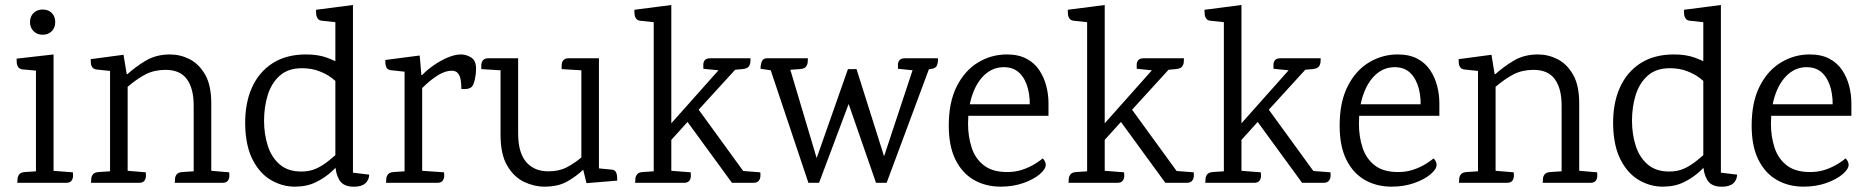

<svg xmlns="http://www.w3.org/2000/svg" viewBox="-20 -718 7321 754"><path d="M147.4 -581.6Q125.8 -581.6 111.8 -595.6Q97.8 -609.6 97.8 -631.1Q97.8 -653.4 111.8 -667Q125.8 -680.6 147.4 -680.6Q169.9 -680.6 183.4 -667Q196.9 -653.4 196.9 -631.1Q196.9 -609.6 183.4 -595.6Q169.9 -581.6 147.4 -581.6ZM190.3 -504.2V0H121.2V-440.7L68.8 -445.5Q56.9 -446.7 51.7 -454.4Q46.4 -462.2 45.8 -472Q45.2 -481.7 45.2 -487.7ZM187.1 -47.3 266 -41.3Q267 -36.3 266.8 -26.2Q266.6 -16.2 260.7 -8.1Q254.7 0 238.4 0H47.8Q48.8 -5 48.9 -14.6Q49 -24.2 55.2 -32.8Q61.5 -41.5 79.2 -42.5L121.2 -45.3Z M809.7 -47.3 879.9 -41.3Q880.9 -36.3 880.7 -26.2Q880.5 -16.2 874.6 -8.1Q868.6 0 852.3 0H666.1Q667.1 -5 667.2 -14.6Q667.3 -24.2 673.5 -32.8Q679.7 -41.5 697.4 -42.5L740.6 -45.3V-303.9Q740.6 -370.5 713.9 -407.1Q687.1 -443.7 630.3 -443.7Q586.7 -443.7 552.9 -426.6Q519.1 -409.4 481.3 -377.2V-47.3L552.3 -41.3Q553.3 -36.3 553.1 -26.2Q552.9 -16.2 546.9 -8.1Q541 0 524.7 0H337.2Q338.2 -5 338.3 -14.6Q338.4 -24.2 344.7 -32.8Q350.9 -41.5 368.6 -42.5L412.2 -45.3V-439.4L359.8 -445Q347.9 -446.2 342.7 -453.6Q337.4 -460.9 336.8 -470.3Q336.2 -479.7 336.2 -485.7L465.1 -502.9L477.6 -426.9H480.6Q509.6 -453.7 551.1 -479Q592.7 -504.2 647.8 -504.2Q687.5 -504.2 724.4 -485.7Q761.2 -467.2 785.5 -425.1Q809.7 -383.1 809.7 -311.6Z M1366.1 -698.4V-39.8L1429.9 -32.2Q1429.1 -10.6 1414.3 2.3Q1399.5 15.2 1369.4 15.2Q1328 15.2 1312.5 -11.3Q1297 -37.7 1297 -73.5V-630.9L1244.6 -636.5Q1232.7 -637.7 1227.5 -645.5Q1222.2 -653.3 1221.6 -663.4Q1221 -673.6 1221 -679.6ZM1331.8 -460.2 1305.6 -391Q1299.7 -399.3 1280.8 -413.4Q1261.9 -427.5 1232.6 -438.8Q1203.3 -450.1 1165.6 -450.1Q1111.5 -450.1 1078.7 -420.9Q1045.9 -391.7 1031.4 -344.7Q1017 -297.8 1017 -244.1Q1017 -191.3 1031.6 -145.6Q1046.2 -100 1078.5 -72.2Q1110.8 -44.4 1163.3 -44.4Q1194.8 -44.4 1219.5 -55Q1244.3 -65.7 1268.4 -84.9Q1292.5 -104.1 1321.1 -128.4L1328.9 -92.2Q1310.8 -70.7 1283.8 -45.5Q1256.8 -20.3 1220.9 -2.7Q1185.1 15 1138.1 15Q1088.5 15 1044.4 -10.7Q1000.4 -36.3 972.7 -89.8Q944.9 -143.3 942.9 -225.8Q941.2 -310.2 968.8 -372.7Q996.5 -435.1 1050.4 -469.7Q1104.4 -504.2 1181.5 -504.2Q1229.1 -504.2 1263 -491.8Q1296.8 -479.4 1331.8 -460.2Z M1789.8 -504.2Q1811.2 -504.2 1830.4 -492.2Q1849.6 -480.2 1849.6 -447.8Q1849.6 -428.7 1845 -407.3Q1840.4 -385.9 1833.1 -377.3Q1825.5 -370.9 1815.4 -369.1Q1805.2 -367.3 1791.9 -368.5Q1791.9 -390.3 1788.8 -406.2Q1785.7 -422.1 1777.6 -431.2Q1769.5 -440.3 1753.9 -440.3Q1728.2 -440.3 1698.6 -421.8Q1669.1 -403.3 1637.9 -372.2V-47.3L1723.6 -41.3Q1724.6 -36.3 1724.4 -26.2Q1724.2 -16.2 1718.2 -8.1Q1712.3 0 1696 0H1495.8Q1496.8 -5 1496.9 -14.6Q1497 -24.2 1503.2 -32.8Q1509.5 -41.5 1527.2 -42.5L1568.8 -45.3V-436.5L1515.3 -442.3Q1504.1 -443.5 1499.1 -450.7Q1494.2 -458 1493.6 -467.3Q1493 -476.5 1493 -482.5L1628.2 -500L1634.8 -423.3H1637.8Q1656.8 -443.3 1683.5 -461.8Q1710.1 -480.4 1738.6 -492.3Q1767.1 -504.2 1789.8 -504.2Z M2332.1 -56.7 2381 -52Q2393.5 -51.2 2398.1 -43.3Q2402.7 -35.5 2403.3 -25.6Q2403.9 -15.7 2403.9 -8.7L2283.3 1.3L2270.2 -51.5Q2244.5 -26.7 2208.6 -5.9Q2172.6 15 2117.3 15Q2077.6 15 2037.8 -3.9Q1998.1 -22.8 1971.9 -67.4Q1945.7 -111.9 1945.7 -187.9V-441.9L1870.3 -446.6Q1870.3 -450.6 1870 -457.3Q1869.7 -463.9 1871.6 -471.4Q1873.4 -478.9 1879.7 -484Q1886.1 -489.2 1897.7 -489.2H2014.8V-193.9Q2014.8 -118.9 2046.2 -82Q2077.6 -45.2 2133.1 -45.2Q2174.9 -45.2 2204.8 -60.5Q2234.7 -75.8 2263.1 -99.7V-441.9L2185.8 -446.6Q2185.8 -450.6 2185.6 -457.3Q2185.3 -463.9 2187.1 -471.4Q2188.9 -478.9 2195.2 -484Q2201.6 -489.2 2213.3 -489.2H2332.1Z M2616.3 -698.4V-233.8L2801.5 -441.9L2742.2 -447.9Q2742.2 -452.9 2741.9 -463Q2741.6 -473.1 2747.5 -481.1Q2753.5 -489.2 2769.8 -489.2H2927.5Q2927.5 -484.2 2926.8 -474.6Q2926.2 -465.1 2920.5 -456.9Q2914.8 -448.7 2896.1 -446.7L2867 -444.1L2723.7 -287.2L2898.7 -46.5L2965.7 -41.3Q2966.7 -36.1 2966.2 -26Q2965.7 -15.9 2959.5 -8Q2953.4 0 2937 0H2854.5L2680 -239.1L2616.3 -168.7V-47.3L2692.2 -41.3Q2693.2 -36.3 2693 -26.2Q2692.8 -16.2 2686.9 -8.1Q2680.9 0 2664.6 0H2474Q2475 -5 2475.1 -14.6Q2475.2 -24.2 2481.5 -32.8Q2487.7 -41.5 2505.4 -42.5L2547.2 -45.3V-630.9L2494.8 -636.5Q2482.9 -637.7 2477.7 -645.5Q2472.4 -653.3 2471.8 -663.4Q2471.2 -673.6 2471.2 -679.6Z M3071.1 -486.2 3201.2 -49.8 3169.6 -47.3 3309.9 -446.5 3343.6 -446.7 3469.9 -47.1H3432.9L3575.3 -477.2L3641.7 -483.2L3461.9 0H3420.2L3295.2 -360.2L3331.3 -359.2L3196.5 0H3154.7L2993.8 -480.6ZM2992.6 -489.2H3152.7Q3152.7 -484.2 3152 -474.7Q3151.4 -465.3 3145.6 -456.7Q3139.8 -448.1 3121.3 -446.7L3083 -443.9L3006.6 -441.9L2966.9 -447.9Q2965.9 -458.8 2970.6 -474Q2975.3 -489.2 2992.6 -489.2ZM3534.2 -489.2H3663.2Q3664.8 -476.1 3660 -462.4Q3655.3 -448.7 3633.5 -446.7L3620.7 -445.5L3565.7 -441.9L3506.6 -447.9Q3506.6 -452.9 3506.3 -463Q3506 -473.1 3511.9 -481.1Q3517.9 -489.2 3534.2 -489.2Z M3933.7 -504.2Q3979.8 -504.2 4011.4 -487.3Q4043.1 -470.4 4061.7 -442Q4080.4 -413.6 4089 -379.6Q4097.7 -345.6 4097.5 -311.5V-263.2H3748.4L3747.3 -308.5H4055.8L4022.9 -280.1Q4027.1 -330.3 4016.9 -369.6Q4006.7 -408.9 3983.3 -431.6Q3959.8 -454.2 3921.9 -454.2Q3880.8 -454.2 3849.1 -426.4Q3817.5 -398.6 3799.5 -348.7Q3781.6 -298.9 3781.6 -232.4Q3781.6 -181.4 3795.9 -138Q3810.1 -94.6 3843.9 -68.5Q3877.6 -42.4 3935.1 -42.4Q3963.5 -42.4 3987.3 -49.2Q4011.1 -56.1 4033 -67.9Q4054.9 -79.7 4074.6 -95.8Q4080.2 -91.4 4083.4 -84.2Q4086.7 -77 4086.7 -70.8Q4086.7 -53.9 4062.8 -33.6Q4038.9 -13.3 3998.5 0.9Q3958.2 15 3910 15Q3850.7 15 3804.5 -11.5Q3758.4 -38.1 3732.2 -91Q3705.9 -143.9 3705.9 -224.5Q3705.9 -317.3 3737.5 -379.4Q3769.1 -441.6 3821.2 -472.9Q3873.4 -504.2 3933.7 -504.2Z M4318.3 -698.4V-233.8L4503.5 -441.9L4444.2 -447.9Q4444.2 -452.9 4443.9 -463Q4443.6 -473.1 4449.5 -481.1Q4455.5 -489.2 4471.8 -489.2H4629.5Q4629.5 -484.2 4628.8 -474.6Q4628.2 -465.1 4622.5 -456.9Q4616.8 -448.7 4598.1 -446.7L4569 -444.1L4425.7 -287.2L4600.7 -46.5L4667.7 -41.3Q4668.7 -36.1 4668.2 -26Q4667.7 -15.9 4661.5 -8Q4655.4 0 4639 0H4556.5L4382 -239.1L4318.3 -168.7V-47.3L4394.2 -41.3Q4395.2 -36.3 4395 -26.2Q4394.8 -16.2 4388.9 -8.1Q4382.9 0 4366.6 0H4176Q4177 -5 4177.1 -14.6Q4177.2 -24.2 4183.5 -32.8Q4189.7 -41.5 4207.4 -42.5L4249.2 -45.3V-630.9L4196.8 -636.5Q4184.9 -637.7 4179.7 -645.5Q4174.4 -653.3 4173.8 -663.4Q4173.2 -673.6 4173.2 -679.6Z M4855.3 -698.4V-233.8L5040.5 -441.9L4981.2 -447.9Q4981.2 -452.9 4980.9 -463Q4980.6 -473.1 4986.5 -481.1Q4992.5 -489.2 5008.8 -489.2H5166.5Q5166.5 -484.2 5165.8 -474.6Q5165.2 -465.1 5159.5 -456.9Q5153.8 -448.7 5135.1 -446.7L5106 -444.1L4962.7 -287.2L5137.7 -46.5L5204.7 -41.3Q5205.7 -36.1 5205.2 -26Q5204.7 -15.9 5198.5 -8Q5192.4 0 5176 0H5093.5L4919 -239.1L4855.3 -168.7V-47.3L4931.2 -41.3Q4932.2 -36.3 4932 -26.2Q4931.8 -16.2 4925.9 -8.1Q4919.9 0 4903.6 0H4713Q4714 -5 4714.1 -14.6Q4714.2 -24.2 4720.5 -32.8Q4726.7 -41.5 4744.4 -42.5L4786.2 -45.3V-630.9L4733.8 -636.5Q4721.9 -637.7 4716.7 -645.5Q4711.4 -653.3 4710.8 -663.4Q4710.2 -673.6 4710.2 -679.6Z M5468.7 -504.2Q5514.8 -504.2 5546.4 -487.3Q5578.1 -470.4 5596.7 -442Q5615.4 -413.6 5624 -379.6Q5632.7 -345.6 5632.5 -311.5V-263.2H5283.4L5282.3 -308.5H5590.8L5557.9 -280.1Q5562.1 -330.3 5551.9 -369.6Q5541.7 -408.9 5518.3 -431.6Q5494.8 -454.2 5456.9 -454.2Q5415.8 -454.2 5384.1 -426.4Q5352.5 -398.6 5334.5 -348.7Q5316.6 -298.9 5316.6 -232.4Q5316.6 -181.4 5330.9 -138Q5345.1 -94.6 5378.9 -68.5Q5412.6 -42.4 5470.1 -42.4Q5498.5 -42.4 5522.3 -49.2Q5546.1 -56.1 5568 -67.9Q5589.9 -79.7 5609.6 -95.8Q5615.2 -91.4 5618.4 -84.2Q5621.7 -77 5621.7 -70.8Q5621.7 -53.9 5597.8 -33.6Q5573.9 -13.3 5533.5 0.9Q5493.2 15 5445 15Q5385.7 15 5339.5 -11.5Q5293.4 -38.1 5267.2 -91Q5240.9 -143.9 5240.9 -224.5Q5240.9 -317.3 5272.5 -379.4Q5304.1 -441.6 5356.2 -472.9Q5408.4 -504.2 5468.7 -504.2Z M6181.7 -47.3 6251.9 -41.3Q6252.9 -36.3 6252.7 -26.2Q6252.5 -16.2 6246.6 -8.1Q6240.6 0 6224.3 0H6038.1Q6039.1 -5 6039.2 -14.6Q6039.3 -24.2 6045.5 -32.8Q6051.7 -41.5 6069.4 -42.5L6112.6 -45.3V-303.9Q6112.6 -370.5 6085.9 -407.1Q6059.1 -443.7 6002.3 -443.7Q5958.7 -443.7 5924.9 -426.6Q5891.1 -409.4 5853.3 -377.2V-47.3L5924.3 -41.3Q5925.3 -36.3 5925.1 -26.2Q5924.9 -16.2 5918.9 -8.1Q5913 0 5896.7 0H5709.2Q5710.2 -5 5710.3 -14.6Q5710.4 -24.2 5716.7 -32.8Q5722.9 -41.5 5740.6 -42.5L5784.2 -45.3V-439.4L5731.8 -445Q5719.9 -446.2 5714.7 -453.6Q5709.4 -460.9 5708.8 -470.3Q5708.2 -479.7 5708.2 -485.7L5837.1 -502.9L5849.6 -426.9H5852.6Q5881.6 -453.7 5923.1 -479Q5964.7 -504.2 6019.8 -504.2Q6059.5 -504.2 6096.4 -485.7Q6133.2 -467.2 6157.5 -425.1Q6181.7 -383.1 6181.7 -311.6Z M6738.1 -698.4V-39.8L6801.9 -32.2Q6801.1 -10.6 6786.3 2.3Q6771.5 15.2 6741.4 15.2Q6700 15.2 6684.5 -11.3Q6669 -37.7 6669 -73.5V-630.9L6616.6 -636.5Q6604.7 -637.7 6599.5 -645.5Q6594.2 -653.3 6593.6 -663.4Q6593 -673.6 6593 -679.6ZM6703.8 -460.2 6677.6 -391Q6671.7 -399.3 6652.8 -413.4Q6633.9 -427.5 6604.6 -438.8Q6575.3 -450.1 6537.6 -450.1Q6483.5 -450.1 6450.7 -420.9Q6417.9 -391.7 6403.4 -344.7Q6389 -297.8 6389 -244.1Q6389 -191.3 6403.6 -145.6Q6418.2 -100 6450.5 -72.2Q6482.8 -44.4 6535.3 -44.4Q6566.8 -44.4 6591.5 -55Q6616.3 -65.7 6640.4 -84.9Q6664.5 -104.1 6693.1 -128.4L6700.9 -92.2Q6682.8 -70.7 6655.8 -45.5Q6628.8 -20.3 6592.9 -2.7Q6557.1 15 6510.1 15Q6460.5 15 6416.4 -10.7Q6372.4 -36.3 6344.7 -89.8Q6316.9 -143.3 6314.9 -225.8Q6313.2 -310.2 6340.8 -372.7Q6368.5 -435.1 6422.4 -469.7Q6476.4 -504.2 6553.5 -504.2Q6601.1 -504.2 6635 -491.8Q6668.8 -479.4 6703.8 -460.2Z M7086.7 -504.2Q7132.8 -504.2 7164.4 -487.3Q7196.1 -470.4 7214.7 -442Q7233.4 -413.6 7242 -379.6Q7250.7 -345.6 7250.5 -311.5V-263.2H6901.4L6900.3 -308.5H7208.8L7175.9 -280.1Q7180.1 -330.3 7169.9 -369.6Q7159.7 -408.9 7136.3 -431.6Q7112.8 -454.2 7074.9 -454.2Q7033.8 -454.2 7002.1 -426.4Q6970.5 -398.6 6952.5 -348.7Q6934.6 -298.9 6934.6 -232.4Q6934.6 -181.4 6948.9 -138Q6963.1 -94.6 6996.9 -68.5Q7030.6 -42.4 7088.1 -42.4Q7116.5 -42.4 7140.3 -49.2Q7164.1 -56.1 7186 -67.9Q7207.9 -79.7 7227.6 -95.8Q7233.2 -91.4 7236.4 -84.2Q7239.7 -77 7239.7 -70.8Q7239.7 -53.9 7215.8 -33.6Q7191.9 -13.3 7151.5 0.9Q7111.2 15 7063 15Q7003.7 15 6957.5 -11.5Q6911.4 -38.1 6885.2 -91Q6858.9 -143.9 6858.9 -224.5Q6858.9 -317.3 6890.5 -379.4Q6922.1 -441.6 6974.2 -472.9Q7026.4 -504.2 7086.7 -504.2Z"/></svg>

Font: Karma Variable Light
Style: Regular
Weight: 300
Designer: Joana Correia
Foundry: Indian Type Foundry
Version: Version 3.000